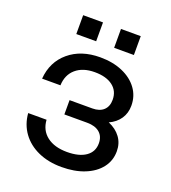

<svg xmlns="http://www.w3.org/2000/svg" viewBox="-125 -756 766 859"><g transform="rotate(20 258.0 -326.0)"><path d="M304 -662.5V-572.7H398.1V-662.5ZM123.9 -662.5V-572.7H218.4V-662.5ZM395.6 -251Q428.9 -266.2 447 -293.1Q465.1 -319.9 465.1 -355.6Q465.1 -401.5 439.2 -436.7Q413.4 -471.9 367.3 -491.8Q321.2 -511.7 261.1 -511.7Q170.5 -511.7 112.6 -463.1Q54.6 -414.4 48.3 -332.9H135.7Q137.5 -383.3 170.8 -412Q204.1 -440.8 260.7 -440.8Q315.5 -440.8 346.4 -417.1Q377.4 -393.5 377.4 -351.6Q377.4 -319.9 358.5 -302.2Q339.6 -284.5 305.4 -284.5H196.7V-216.5H305.4Q343.5 -216.5 364.8 -198.4Q386 -180.3 386 -147.5Q386 -107.2 354.1 -84.9Q322.1 -62.5 264.6 -62.5Q204.7 -62.5 168.9 -90.1Q133.1 -117.7 130 -166.9H42.5Q46.8 -114 75.7 -74.2Q104.6 -34.5 153.2 -12.7Q201.7 9.1 264.5 9.1Q326.7 9.1 373.9 -9.9Q421.1 -28.9 447.4 -62.9Q473.7 -96.9 473.7 -141.6Q473.7 -179.4 453.1 -207.4Q432.5 -235.5 395.6 -251Z"/></g></svg>

Font: Overused Grotesk Light
Style: Regular
Weight: 300
Designer: RandomMaerks
Version: Version 0.005